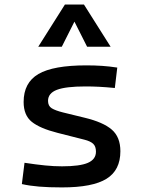

<svg xmlns="http://www.w3.org/2000/svg" viewBox="-20 -815 626 845"><path d="M252.9 9.8Q194.3 9.8 152.6 6.3Q110.8 2.9 76.2 -4.9L87.9 -98.6Q139.2 -90.8 178.5 -86.9Q217.8 -83 252.9 -83Q331.5 -83 366.9 -98.4Q402.3 -113.8 402.3 -147.5Q402.3 -170.9 389.9 -182.4Q377.4 -193.8 351.6 -200.2L232.4 -230.5Q155.8 -250 119.9 -278.8Q84 -307.6 84 -366.2Q84 -451.2 149.2 -489.3Q214.4 -527.3 359.4 -527.3Q397 -527.3 429.4 -525.1Q461.9 -522.9 496.1 -517.6L485.4 -427.7Q445.8 -431.6 415.5 -433.1Q385.3 -434.6 356.4 -434.6Q269.5 -434.6 230.5 -419.7Q191.4 -404.8 191.4 -371.1Q191.4 -348.6 207.5 -338.6Q223.6 -328.6 256.8 -320.3L352.5 -296.9Q434.1 -277.3 471.9 -244.6Q509.8 -211.9 509.8 -149.4Q509.8 -65.9 448.7 -28.1Q387.7 9.8 252.9 9.8ZM148.4 -609.4 265.6 -794.9H349.6L466.8 -609.4H363.3L302.7 -729.5H312.5L252 -609.4Z"/></svg>

Font: Cascadia Code
Style: Regular
Weight: 400
Monospace: yes
Designer: Aaron Bell
Foundry: Saja Typeworks
Version: Version 2106.017